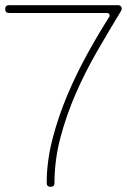

<svg xmlns="http://www.w3.org/2000/svg" viewBox="-21 -720 489 740"><path d="M159 -15Q159 -97 181 -183Q203 -269 238 -352Q273 -435 315.5 -512Q358 -589 400 -655Q403 -662 400 -666Q397 -670 389 -670H14Q-1 -670 -1 -685Q-1 -700 14 -700H434Q442 -700 446.5 -693.5Q451 -687 445 -677Q400 -603 354 -523.5Q308 -444 271.5 -360.5Q235 -277 212 -190Q189 -103 189 -15Q189 0 174 0Q159 0 159 -15Z"/></svg>

Font: Nixie One
Style: Regular
Weight: 400
Designer: Jovanny Lemonad
Foundry: Jovanny Lemonad
Version: Version 1.000 2011 initial release